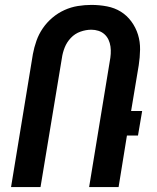

<svg xmlns="http://www.w3.org/2000/svg" viewBox="-20 -762 640 782"><path d="M25 0 114 -542Q119 -569 128.5 -596Q138 -623 154.5 -647Q171 -671 193.5 -690Q216 -709 242.5 -721Q269 -733 297 -737.5Q325 -742 352 -742Q385 -742 416 -736Q447 -730 472 -714.5Q497 -699 515 -674.5Q533 -650 542 -621Q551 -592 550.5 -560Q550 -528 545 -496L514 -310H559L542 -210H497L463 0H343L427 -512Q430 -527 431 -542.5Q432 -558 430 -572.5Q428 -587 422 -600Q416 -613 405.5 -622.5Q395 -632 381 -636.5Q367 -641 352 -641Q330 -641 307.5 -633Q285 -625 268.5 -607.5Q252 -590 243.5 -568.5Q235 -547 232 -525L145 0Z"/></svg>

Font: Iosevka Extended Oblique
Style: Bold
Weight: 700
Width: 7
Italic angle: -9°
Monospace: yes
Designer: Belleve Invis
Foundry: Belleve Invis
Version: Version 32.5.0; ttfautohint (v1.8.4)